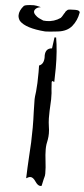

<svg xmlns="http://www.w3.org/2000/svg" viewBox="-132 -967 460 1051"><g transform="rotate(5 98.0 -442.0)"><path d="M131.8 49.8Q117.7 49.8 103 27.8Q88.4 5.9 74.2 5.9Q64.5 5.9 50.8 14.6Q52.7 -44.4 56.2 -101.6Q62.5 -183.6 62.5 -264.2Q62.5 -308.1 60.5 -351.6Q59.1 -385.7 59.1 -420.4Q59.1 -431.6 63.5 -462.9Q67.9 -503.9 67.9 -570.3L67.4 -606.4Q93.8 -615.7 93.8 -654.8L93.3 -663.6Q94.2 -703.6 129.9 -706.1L138.2 -767.1H143.1L147 -767.6Q159.7 -696.3 159.7 -600.6Q159.7 -562.5 158.2 -523.9L146.5 -528.3L144 -522.9Q145 -502.9 146.5 -483.4Q149.4 -467.8 149.4 -427.7Q149.4 -412.1 147.7 -390.6Q146 -369.1 146 -322.8Q146.5 -300.8 149.9 -278.8Q153.3 -259.3 153.3 -240.2Q153.3 -223.1 150.4 -206.5Q143.6 -179.2 143.6 -152.8Q143.6 -124.5 148.4 -86.4Q152.8 -53.7 152.8 -20Q152.8 -7.3 149.4 2L147 10.7Q140.1 40 138.7 48.8Q135.3 49.8 131.8 49.8ZM84.5 -794.9Q-23.9 -803.2 -58.1 -840.3Q-68.4 -855 -68.4 -870.6Q-68.4 -896 -44.4 -923.8Q-36.1 -931.6 10.7 -932.6Q22.5 -932.6 49.3 -925.3Q26.4 -922.4 17.6 -908.7Q14.2 -903.3 14.2 -898.4Q14.2 -889.6 23.7 -879.9Q33.2 -870.1 43.7 -864.7Q54.2 -859.4 68.8 -853.5Q77.6 -852.5 86.4 -852.5Q128.4 -852.5 163.1 -876.5Q169.9 -884.3 174.3 -892.8Q178.7 -901.4 183.1 -906.7Q186 -915.5 196.8 -923.3Q202.1 -927.2 238.8 -927.2Q263.7 -927.2 263.7 -914.1Q263.7 -913.1 263.2 -912.6Q255.9 -870.6 230.5 -838.9Q205.1 -807.1 154.1 -801Q103 -794.9 84.5 -794.9Z"/></g></svg>

Font: Unutterable
Style: Regular
Weight: 400
Designer: GGBotNet
Foundry: f0n7.com
Version: 1.00